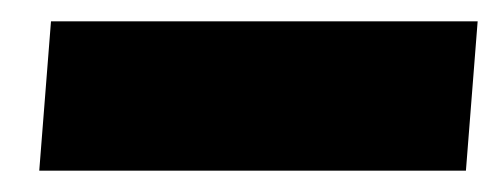

<svg xmlns="http://www.w3.org/2000/svg" viewBox="-20 -500 468 180"><path d="M16.8 -340 27.8 -480H427.8L416.8 -340Z"/></svg>

Font: Poland Can Into
Style: Of Regular
Weight: 500
Foundry: Cannot Into Space Fonts
Version: Version 1.01